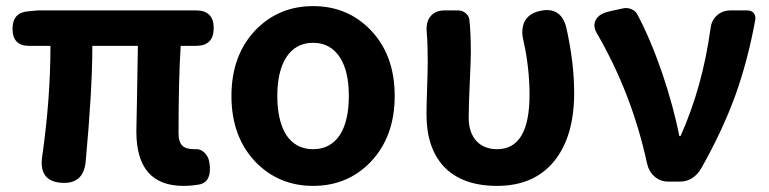

<svg xmlns="http://www.w3.org/2000/svg" viewBox="-20 -594 2515 628"><path d="M580 14Q426 14 426 -164Q426 -182 428 -268Q430 -389 431 -444H282Q282 -300 260 -63Q252 8 183 4Q106 0 118 -82Q145 -271 145 -444H75Q21 -444 21 -500Q21 -553 72 -557L104 -560H391H535H621Q679 -560 679 -502Q679 -444 621 -444H571Q564 -337 564 -158Q564 -129 577 -117Q589 -106 616 -106Q635 -108 648.5 -95Q662 -82 665 -62Q674 -1 634 9Q607 14 580 14Z M1004 14Q893 14 817 -63Q737 -146 737 -280Q737 -414 817 -497Q893 -574 1004 -574Q1116 -574 1191 -497Q1271 -415 1271 -280Q1271 -146 1191 -63Q1116 14 1004 14ZM1004 -106Q1061 -106 1092 -153Q1121 -199 1121 -280Q1121 -361 1092 -406Q1061 -454 1004 -454Q947 -454 916 -406Q887 -360 887 -280Q887 -200 916 -153Q947 -106 1004 -106Z M1606 14Q1491 14 1431 -50Q1375 -111 1375 -220Q1375 -249 1377 -306.5Q1379 -364 1379 -393Q1379 -451 1376 -486Q1372 -521 1388 -540.5Q1404 -560 1435 -560H1438H1477Q1492 -560 1502.5 -551.5Q1513 -543 1515 -531Q1520 -490 1520 -423Q1520 -400 1517 -335Q1513 -249 1513 -209Q1513 -159 1540 -131Q1565 -106 1606 -106Q1712 -106 1712 -284Q1712 -370 1693 -457Q1683 -495 1695 -522Q1709 -550 1745 -558Q1814 -574 1832 -505Q1858 -390 1858 -290Q1858 -147 1792 -66Q1726 14 1606 14Z M2166 0Q2140 0 2121 -16.5Q2102 -33 2096 -61Q2047 -287 1933 -484Q1918 -508 1928.5 -528.5Q1939 -549 1971 -556L1974 -557L2015 -566Q2030 -570 2044 -564.5Q2058 -559 2064 -548Q2107 -468 2147 -352Q2184 -241 2202 -149H2206Q2278 -310 2304 -501Q2307 -527 2325 -543.5Q2343 -560 2371 -560H2383H2423Q2438 -560 2445.5 -551Q2453 -542 2450 -527Q2426 -397 2387 -287Q2345 -170 2274 -44Q2248 0 2204 0Z"/></svg>

Font: GenSenRounded2 TW B
Style: Regular
Weight: 700
Version: Version 2.000;PS 2;hotconv 16.6.51;makeotf.lib2.5.65220 DEVE